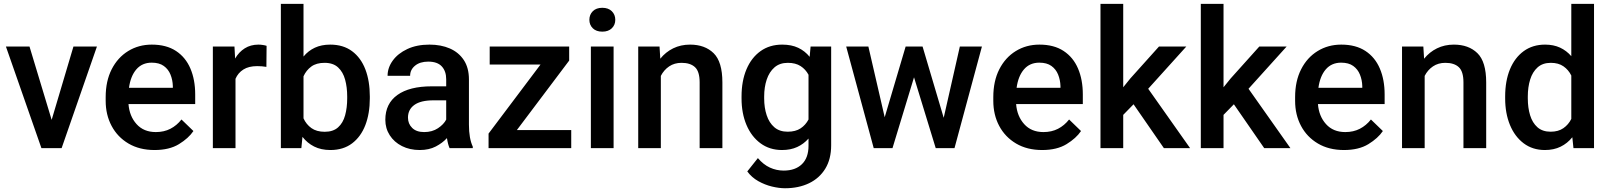

<svg xmlns="http://www.w3.org/2000/svg" viewBox="-20 -770 8368 998"><path d="M133.3 -528.3 248.5 -147 361.8 -528.3H483.9L300.3 0H195.3L10.7 -528.3Z M783.2 9.8Q705.1 9.8 647.9 -23.9Q590.8 -57.6 560.1 -115.5Q529.3 -173.3 529.3 -246.1V-265.6Q529.3 -348.6 560.5 -409.9Q591.8 -471.2 646.2 -504.6Q700.7 -538.1 769 -538.1Q844.7 -538.1 894.8 -505.1Q944.8 -472.2 969.7 -413.8Q994.6 -355.5 994.6 -279.3V-229H647.9Q652.8 -166 689.9 -124.8Q727.1 -83.5 790 -83.5Q832.5 -83.5 865.7 -100.6Q898.9 -117.7 923.3 -148.9L985.4 -88.9Q960 -51.3 910.2 -20.8Q860.4 9.8 783.2 9.8ZM768.6 -444.3Q718.8 -444.3 688.7 -409.4Q658.7 -374.5 650.4 -313.5H878.4V-322.8Q877.4 -354.5 866.2 -382.3Q855 -410.2 831.3 -427.2Q807.6 -444.3 768.6 -444.3Z M1365.7 -531.7 1364.7 -422.4Q1341.3 -426.3 1316.9 -426.3Q1272.9 -426.3 1245.1 -408.7Q1217.3 -391.1 1204.1 -360.4V0H1086.4V-528.3H1198.7L1202.1 -465.8Q1221.7 -499.5 1252.2 -518.8Q1282.7 -538.1 1323.7 -538.1Q1334.5 -538.1 1346.9 -536.1Q1359.4 -534.2 1365.7 -531.7Z M1902.3 -269V-258.8Q1902.3 -180.7 1879.2 -120.1Q1856 -59.6 1810.3 -24.9Q1764.6 9.8 1697.3 9.8Q1648.9 9.8 1613 -8.3Q1577.1 -26.4 1552.2 -58.6L1546.4 0H1439.9V-750H1557.6V-476.1Q1582 -505.9 1616.5 -522Q1650.9 -538.1 1696.3 -538.1Q1764.2 -538.1 1810.1 -503.9Q1856 -469.7 1879.2 -409.2Q1902.3 -348.6 1902.3 -269ZM1784.7 -258.8V-269Q1784.7 -316.4 1773.9 -356Q1763.2 -395.5 1737.5 -419.4Q1711.9 -443.4 1667 -443.4Q1624.5 -443.4 1598.1 -424.1Q1571.8 -404.8 1557.6 -373.5V-154.8Q1571.8 -123.5 1598.6 -104.2Q1625.5 -85 1668 -85Q1711.9 -85 1737.5 -108.2Q1763.2 -131.3 1773.9 -170.7Q1784.7 -210 1784.7 -258.8Z M2316.9 0Q2308.1 -19.5 2303.2 -52.2Q2280.3 -26.9 2245.1 -8.5Q2210 9.8 2161.6 9.8Q2109.9 9.8 2069.3 -10.7Q2028.8 -31.2 2005.9 -66.9Q1982.9 -102.5 1982.9 -147.5Q1982.9 -231.4 2045.7 -276.4Q2108.4 -321.3 2224.1 -321.3H2299.3V-357.9Q2299.3 -399.9 2276.4 -424.8Q2253.4 -449.7 2206.1 -449.7Q2163.1 -449.7 2137.5 -428.7Q2111.8 -407.7 2111.8 -376H1994.6Q1994.6 -418 2021.5 -455.1Q2048.3 -492.2 2097.2 -515.1Q2146 -538.1 2212.4 -538.1Q2272 -538.1 2318.1 -518.1Q2364.3 -498 2390.9 -457.8Q2417.5 -417.5 2417.5 -356.9V-122.1Q2417.5 -50.3 2437.5 -7.8V0ZM2184.6 -83.5Q2226.6 -83.5 2256.6 -103.5Q2286.6 -123.5 2299.3 -148.4V-248.5H2232.9Q2167 -248.5 2133.8 -224.6Q2100.6 -200.7 2100.6 -158.7Q2100.6 -126.5 2122.6 -105Q2144.5 -83.5 2184.6 -83.5Z M2949.2 -93.8V0H2519.5V-75.7L2789.6 -434.6H2525.4V-528.3H2938.5V-455.1L2666.5 -93.8Z M3043.5 -667Q3043.5 -693.8 3061.3 -711.7Q3079.1 -729.5 3110.8 -729.5Q3142.1 -729.5 3160.2 -711.7Q3178.2 -693.8 3178.2 -667Q3178.2 -640.6 3160.2 -623Q3142.1 -605.5 3110.8 -605.5Q3079.1 -605.5 3061.3 -623Q3043.5 -640.6 3043.5 -667ZM3169.4 -528.3V0H3051.3V-528.3Z M3522.5 -443.4Q3485.4 -443.4 3458 -424.8Q3430.7 -406.2 3415 -375.5V0H3297.4V-528.3H3408.2L3412.1 -464.8Q3439.9 -499.5 3479.2 -518.8Q3518.6 -538.1 3566.9 -538.1Q3643.6 -538.1 3689.2 -493.7Q3734.9 -449.2 3734.9 -341.3V0H3616.7V-341.8Q3616.7 -398.4 3592.5 -420.9Q3568.4 -443.4 3522.5 -443.4Z M3834.5 -258.3V-268.6Q3834.5 -349.1 3860.1 -409.7Q3885.7 -470.2 3933.1 -504.2Q3980.5 -538.1 4045.9 -538.1Q4094.2 -538.1 4129.2 -521.5Q4164.1 -504.9 4188.5 -474.6L4193.4 -528.3H4300.3V-14.6Q4300.3 56.6 4270 106.4Q4239.7 156.2 4185.5 182.4Q4131.3 208.5 4060.1 208.5Q4029.8 208.5 3992.9 199.7Q3956.1 190.9 3921.6 171.6Q3887.2 152.3 3864.3 121.1L3919.4 51.8Q3947.8 85.4 3981.9 101.1Q4016.1 116.7 4053.7 116.7Q4113.8 116.7 4148.2 83.5Q4182.6 50.3 4182.6 -12.2V-49.8Q4157.7 -21.5 4123.8 -5.9Q4089.8 9.8 4044.9 9.8Q3980.5 9.8 3933.1 -25.1Q3885.7 -60.1 3860.1 -120.6Q3834.5 -181.2 3834.5 -258.3ZM3952.1 -268.6V-258.3Q3952.1 -210.4 3965.1 -171.1Q3978 -131.8 4004.9 -108.6Q4031.7 -85.4 4074.2 -85.4Q4115.2 -85.4 4141.4 -102.8Q4167.5 -120.1 4182.6 -148.9V-381.3Q4167.5 -409.7 4141.4 -426.5Q4115.2 -443.4 4075.2 -443.4Q4032.7 -443.4 4005.6 -419.7Q3978.5 -396 3965.3 -356.4Q3952.1 -316.9 3952.1 -268.6Z M4493.7 -528.3 4578.6 -160.6 4687.5 -528.3H4775.4L4885.3 -157.7L4969.2 -528.3H5084L4941.4 0H4843.8L4731 -368.2L4619.1 0H4521.5L4378.4 -528.3Z M5397 9.8Q5318.8 9.8 5261.7 -23.9Q5204.6 -57.6 5173.8 -115.5Q5143.1 -173.3 5143.1 -246.1V-265.6Q5143.1 -348.6 5174.3 -409.9Q5205.6 -471.2 5260 -504.6Q5314.5 -538.1 5382.8 -538.1Q5458.5 -538.1 5508.5 -505.1Q5558.6 -472.2 5583.5 -413.8Q5608.4 -355.5 5608.4 -279.3V-229H5261.7Q5266.6 -166 5303.7 -124.8Q5340.8 -83.5 5403.8 -83.5Q5446.3 -83.5 5479.5 -100.6Q5512.7 -117.7 5537.1 -148.9L5599.1 -88.9Q5573.7 -51.3 5523.9 -20.8Q5474.1 9.8 5397 9.8ZM5382.3 -444.3Q5332.5 -444.3 5302.5 -409.4Q5272.5 -374.5 5264.2 -313.5H5492.2V-322.8Q5491.2 -354.5 5480 -382.3Q5468.8 -410.2 5445.1 -427.2Q5421.4 -444.3 5382.3 -444.3Z M6029.8 0 5872.1 -228 5818.4 -172.9V0H5700.2V-750H5818.4V-316.4L5855 -361.8L6004.4 -528.3H6146.5L5948.2 -308.6L6166 0Z M6551.3 0 6393.6 -228 6339.8 -172.9V0H6221.7V-750H6339.8V-316.4L6376.5 -361.8L6525.9 -528.3H6668L6469.7 -308.6L6687.5 0Z M6965.8 9.8Q6887.7 9.8 6830.6 -23.9Q6773.4 -57.6 6742.7 -115.5Q6711.9 -173.3 6711.9 -246.1V-265.6Q6711.9 -348.6 6743.2 -409.9Q6774.4 -471.2 6828.9 -504.6Q6883.3 -538.1 6951.7 -538.1Q7027.3 -538.1 7077.4 -505.1Q7127.4 -472.2 7152.3 -413.8Q7177.2 -355.5 7177.2 -279.3V-229H6830.6Q6835.4 -166 6872.6 -124.8Q6909.7 -83.5 6972.7 -83.5Q7015.1 -83.5 7048.3 -100.6Q7081.5 -117.7 7106 -148.9L7168 -88.9Q7142.6 -51.3 7092.8 -20.8Q7043 9.8 6965.8 9.8ZM6951.2 -444.3Q6901.4 -444.3 6871.3 -409.4Q6841.3 -374.5 6833 -313.5H7061V-322.8Q7060.1 -354.5 7048.8 -382.3Q7037.6 -410.2 7013.9 -427.2Q6990.2 -444.3 6951.2 -444.3Z M7492.7 -443.4Q7455.6 -443.4 7428.2 -424.8Q7400.9 -406.2 7385.3 -375.5V0H7267.6V-528.3H7378.4L7382.3 -464.8Q7410.2 -499.5 7449.5 -518.8Q7488.8 -538.1 7537.1 -538.1Q7613.8 -538.1 7659.4 -493.7Q7705.1 -449.2 7705.1 -341.3V0H7586.9V-341.8Q7586.9 -398.4 7562.7 -420.9Q7538.6 -443.4 7492.7 -443.4Z M7803.7 -258.3V-268.6Q7803.7 -349.1 7828.6 -409.7Q7853.5 -470.2 7900.1 -504.2Q7946.8 -538.1 8011.2 -538.1Q8055.2 -538.1 8088.9 -522.5Q8122.6 -506.8 8147.5 -478V-750H8265.6V0H8158.7L8152.8 -56.6Q8127.4 -24.9 8092 -7.6Q8056.6 9.8 8010.3 9.8Q7946.3 9.8 7899.9 -25.1Q7853.5 -60.1 7828.6 -120.6Q7803.7 -181.2 7803.7 -258.3ZM7921.4 -268.6V-258.3Q7921.4 -210.4 7933.3 -171.1Q7945.3 -131.8 7971.4 -108.6Q7997.6 -85.4 8040 -85.4Q8080.1 -85.4 8106.4 -103.8Q8132.8 -122.1 8147.5 -151.9V-377.4Q8132.8 -407.2 8106.7 -425.3Q8080.6 -443.4 8041 -443.4Q7998.5 -443.4 7972.2 -419.7Q7945.8 -396 7933.6 -356.4Q7921.4 -316.9 7921.4 -268.6Z"/></svg>

Font: Vazirmatn UI Medium
Style: Regular
Weight: 500
Designer: Saber Rastikerdar
Foundry: Saber Rastikerdar
Version: Version 33.003